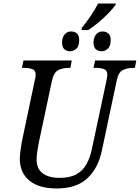

<svg xmlns="http://www.w3.org/2000/svg" viewBox="-20 -1056 791 1086"><path d="M443 -899Q495 -961 535 -1036H636L632 -1026Q617 -1006 592 -980Q567 -954 537 -929Q507 -904 479 -886H441ZM377 -766Q356 -766 343.5 -778Q331 -790 331 -815Q331 -843 345 -860.5Q359 -878 382 -878Q403 -878 415.5 -866.5Q428 -855 428 -830Q428 -794 411.5 -780Q395 -766 377 -766ZM555 -766Q534 -766 521.5 -778Q509 -790 509 -815Q509 -843 523 -860.5Q537 -878 560 -878Q580 -878 593 -866.5Q606 -855 606 -830Q606 -794 589.5 -780Q573 -766 555 -766ZM301 10Q200 10 146 -34.5Q92 -79 92 -160Q92 -177 96 -205.5Q100 -234 103 -252L177 -603Q182 -622 182 -633Q182 -658 163 -665Q144 -672 116 -672H104L113 -714H386L378 -672H366Q336 -672 310.5 -660Q285 -648 274 -600L199 -247Q194 -220 190.5 -196.5Q187 -173 187 -153Q187 -102 221 -76Q255 -50 317 -50Q377 -50 413.5 -71Q450 -92 469.5 -128Q489 -164 499 -210L583 -604Q587 -621 587 -633Q587 -658 568.5 -665Q550 -672 521 -672H509L518 -714H751L743 -672H731Q701 -672 675.5 -660Q650 -648 640 -600L556 -203Q535 -104 473.5 -47Q412 10 301 10Z"/></svg>

Font: Noto Serif SemiCondensed
Style: Italic
Weight: 400
Width: 4
Italic angle: -12°
Designer: Monotype Design Team
Foundry: Monotype Imaging Inc.
Version: Version 2.013